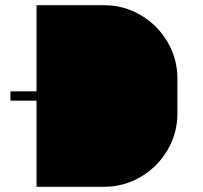

<svg xmlns="http://www.w3.org/2000/svg" viewBox="-20 -716 780 736"><path d="M660 -415V-281Q660 -205 622 -140.5Q584 -76 519.5 -38Q455 0 379 0H120V-330H20V-366H120V-696H379Q455 -696 519.5 -658Q584 -620 622 -555.5Q660 -491 660 -415Z"/></svg>

Font: Major Mono Display
Style: Regular
Weight: 400
Designer: Emre Parlak
Foundry: Emre Parlak
Version: Version 2.000; ttfautohint (v1.8) -l 8 -r 50 -G 200 -x 14 -D